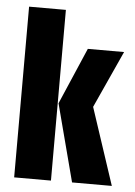

<svg xmlns="http://www.w3.org/2000/svg" viewBox="-48 -669 496 707"><g transform="rotate(5 199.5 -315.5)"><path d="M245 0 170 -286 260 -495H394L298 -284L392 0ZM31 0V-631H167V0Z"/></g></svg>

Font: Alumni Sans ExtraBold
Style: Regular
Weight: 800
Designer: Robert E. Leuschke
Foundry: Robert E. Leuschke
Version: Version 1.018